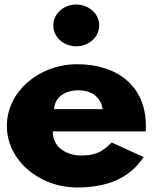

<svg xmlns="http://www.w3.org/2000/svg" viewBox="-20 -811 673 846"><path d="M316 -791C259.8 -791 214.8 -750 214.8 -699C214.8 -648 259.8 -607 316 -607C372 -607 417.2 -648 417.2 -699C417.2 -750 372 -791 316 -791ZM621.8 -232C622.8 -238 622.8 -249 622.8 -256C622.8 -436 492 -528 320.3 -528C149.8 -528 10.2 -406 10.2 -256C10.2 -107 149.8 15 320.3 15C445.8 15 549.2 -22 613 -119L472.2 -183C424.8 -137 397.3 -126 334.7 -126C285.2 -126 212.5 -153 212.5 -232ZM218 -330C221.3 -377 258.8 -413 325.8 -413C383 -413 423.8 -384 432.5 -330Z"/></svg>

Font: Hussar
Style: BdWide
Weight: 700
Foundry: Cannot Into Space Fonts
Version: Version 2.00